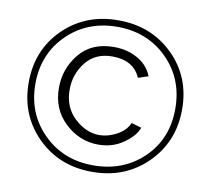

<svg xmlns="http://www.w3.org/2000/svg" viewBox="-80 -805 988 901"><g transform="rotate(10 414.5 -354.0)"><path d="M153 -96.5Q49 -200 49 -355Q49 -510 153 -612.5Q257 -715 414 -715Q571 -715 675.5 -612.5Q780 -510 780 -355Q780 -200 675.5 -96.5Q571 7 414 7Q257 7 153 -96.5ZM748 -352Q748 -495 653 -589.5Q558 -684 414 -684Q271 -684 176 -590Q81 -496 81 -354Q81 -213 176 -118.5Q271 -24 414 -24Q557 -24 652.5 -116Q748 -208 748 -352ZM193 -355Q193 -447 251 -517.5Q309 -588 415 -588Q478 -588 528 -560Q578 -532 598 -481L550 -465Q516 -543 415 -543Q334 -543 289 -486Q244 -429 244 -355Q244 -272 299 -220.5Q354 -169 418 -169Q459 -169 500.5 -191.5Q542 -214 558 -251L606 -237Q593 -198 541 -161Q489 -124 421 -124Q331 -124 262 -188.5Q193 -253 193 -355Z"/></g></svg>

Font: Raleway-v4020 Light
Style: Regular
Weight: 300
Designer: Matt McInerney, Pablo Impallari, Rodrigo Fuenzalida
Foundry: Matt McInerney, Pablo Impallari, Rodrigo Fuenzalida
Version: Version 4.020;PS 004.020;hotconv 1.0.88;makeotf.lib2.5.64775